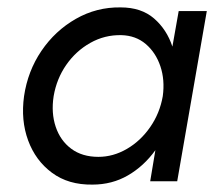

<svg xmlns="http://www.w3.org/2000/svg" viewBox="-20 -490 593 519"><path d="M45 -230Q55 -298 92 -352.5Q129 -407 185 -439Q241 -471 306 -470Q362 -470 396.5 -440Q431 -410 446 -364L463 -460H539L459 0H386L400 -84Q369 -41 326 -16Q283 9 230 9Q165 10 120.5 -23Q76 -56 56 -110.5Q36 -165 45 -230ZM125 -230Q118 -185 130.5 -147.5Q143 -110 172.5 -88Q202 -66 246 -66Q286 -66 323 -87.5Q360 -109 386 -146.5Q412 -184 420 -230Q426 -274 413.5 -311Q401 -348 374 -371Q347 -394 308 -395Q263 -396 224 -374Q185 -352 159 -314.5Q133 -277 125 -230Z"/></svg>

Font: Jost*
Style: Italic
Weight: 400
Italic angle: -10°
Version: Version 3.7